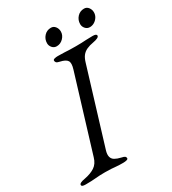

<svg xmlns="http://www.w3.org/2000/svg" viewBox="-214 -902 902 1009"><g transform="rotate(-30 237.0 -397.5)"><path d="M4 5Q-8 5 -14 2.5Q-20 0 -20 -6Q-20 -18 16 -24Q53 -31 77.5 -47Q102 -63 112 -98L250 -550Q261 -585 251.5 -600Q242 -615 209 -622Q194 -625 189.5 -630Q185 -635 185 -642Q185 -648 194 -650.5Q203 -653 215 -653Q240 -653 256 -652Q272 -651 287 -650.5Q302 -650 323 -650Q343 -650 356.5 -650.5Q370 -651 385 -652Q400 -653 425 -653Q449 -653 449 -642Q449 -635 439 -630Q429 -625 412 -622Q388 -618 370.5 -610Q353 -602 342 -588Q331 -574 324 -550L186 -98Q179 -75 183 -60Q187 -45 201 -37Q215 -29 237 -24Q252 -21 257 -17Q262 -13 262 -6Q262 0 253 2.5Q244 5 232 5Q207 5 191 3.5Q175 2 160.5 1Q146 0 124 0Q90 0 66 2.5Q42 5 4 5ZM437 -700Q421 -700 410.5 -712Q400 -724 400 -739Q400 -764 416.5 -782Q433 -800 458 -800Q474 -800 484 -787Q494 -774 494 -757Q494 -742 486 -729Q478 -716 465 -708Q452 -700 437 -700ZM236 -700Q220 -700 209.5 -712Q199 -724 199 -739Q199 -764 215.5 -782Q232 -800 257 -800Q273 -800 283 -787Q293 -774 293 -757Q293 -735 276 -717.5Q259 -700 236 -700Z"/></g></svg>

Font: EB Garamond
Style: Italic
Weight: 400
Italic angle: -17.2°
Designer: Georg Duffner and Octavio Pardo
Foundry: Georg Duffner
Version: Version 1.001